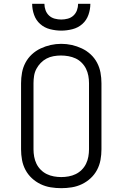

<svg xmlns="http://www.w3.org/2000/svg" viewBox="-20 -975 640 1003"><path d="M300 8Q272 8 244.5 3.5Q217 -1 192 -13Q167 -25 146.5 -44Q126 -63 113 -87.5Q100 -112 95 -139.5Q90 -167 90 -195V-540Q90 -568 95 -595.5Q100 -623 113 -647.5Q126 -672 146.5 -691Q167 -710 192.5 -722Q218 -734 245 -740Q272 -746 300 -746Q328 -746 355 -740Q382 -734 407.5 -722Q433 -710 453.5 -691Q474 -672 487 -647.5Q500 -623 505 -595.5Q510 -568 510 -540V-195Q510 -167 505 -139.5Q500 -112 487 -87.5Q474 -63 453.5 -44Q433 -25 408 -13Q383 -1 355.5 3.5Q328 8 300 8ZM300 -50Q319 -50 338.5 -53.5Q358 -57 375.5 -65.5Q393 -74 407 -88Q421 -102 429.5 -119.5Q438 -137 441.5 -156.5Q445 -176 445 -195V-540Q445 -560 441.5 -579Q438 -598 429.5 -615.5Q421 -633 406.5 -647.5Q392 -662 374.5 -670Q357 -678 337.5 -681.5Q318 -685 298 -685Q279 -685 259.5 -681.5Q240 -678 223 -669Q206 -660 192.5 -646Q179 -632 170 -615Q161 -598 158 -578.5Q155 -559 155 -540V-195Q155 -176 158.5 -156.5Q162 -137 170.5 -119.5Q179 -102 193 -88Q207 -74 224.5 -65.5Q242 -57 261.5 -53.5Q281 -50 300 -50ZM300 -815Q271 -815 241.5 -822.5Q212 -830 190 -849.5Q168 -869 158 -897.5Q148 -926 148 -955H212Q212 -938 218 -921.5Q224 -905 236.5 -893.5Q249 -882 266 -877.5Q283 -873 300 -873Q317 -873 334 -877.5Q351 -882 363.5 -893.5Q376 -905 382 -921.5Q388 -938 388 -955H452Q452 -926 442 -897.5Q432 -869 410 -849.5Q388 -830 358.5 -822.5Q329 -815 300 -815Z"/></svg>

Font: Iosevka Curly Slab LtEx
Style: Regular
Weight: 300
Width: 7
Monospace: yes
Designer: Belleve Invis
Foundry: Belleve Invis
Version: Version 11.1.0; ttfautohint (v1.8.3)